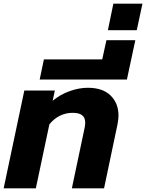

<svg xmlns="http://www.w3.org/2000/svg" viewBox="-25 -1030 799 1050"><path d="M108 -535H275L263 -479Q304 -513 355.5 -531.5Q407 -550 455 -550Q537 -550 580 -507.5Q623 -465 623 -398Q623 -379 618 -352L544 0H368L438 -332Q441 -347 441 -360Q441 -386 424.5 -399.5Q408 -413 372 -413Q336 -413 303.5 -397.5Q271 -382 245 -350L171 0H-5Z M215 -705H534L557 -810H715L669 -595H192Z M595 -1010H754L723 -865H565Z"/></svg>

Font: Prompt
Style: Bold Italic
Weight: 700
Italic angle: -12°
Designer: Katatrad Team
Foundry: CadsonDemak
Version: Version 1.001